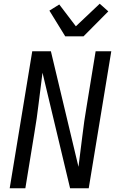

<svg xmlns="http://www.w3.org/2000/svg" viewBox="-20 -1010 640 1030"><path d="M32 0 153 -735H253L401 -115Q412 -197 421.5 -278.5Q431 -360 445 -441L493 -735H577L456 0H356L208 -620Q197 -538 187.5 -456.5Q178 -375 164 -294L116 0ZM330 -815 245 -953 298 -986 387 -869 515 -990 561 -949 428 -815Z"/></svg>

Font: Iosevka Extended
Style: Italic
Weight: 400
Width: 7
Italic angle: -9°
Monospace: yes
Designer: Belleve Invis
Foundry: Belleve Invis
Version: Version 32.5.0; ttfautohint (v1.8.4)